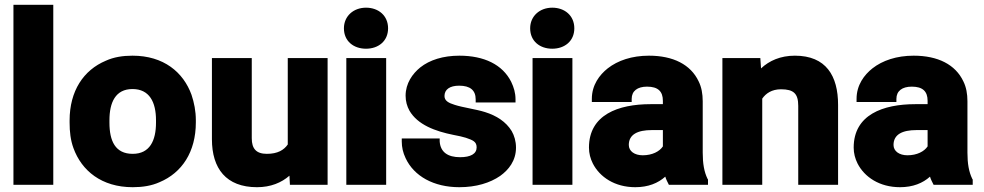

<svg xmlns="http://www.w3.org/2000/svg" viewBox="-20 -770 4098 800"><path d="M36 0H202V-750H36Z M270 -259C270 -221 274 -186 286 -153C320 -59 403 10 533 10C574 10 612 4 645 -11C738 -50 796 -137 796 -260V-269C796 -307 789 -342 778 -375C744 -469 662 -538 532 -538C491 -538 454 -532 421 -517C328 -478 270 -391 270 -268ZM436 -259V-269C436 -343 461 -399 532 -399C603 -399 630 -344 630 -269V-259C630 -184 604 -129 533 -129C460 -129 436 -183 436 -259Z M863 -190C863 -68 922 10 1051 10C1108 10 1153 -9 1186 -38L1188 0H1345V-528H1179V-168C1163 -145 1137 -129 1092 -129C1048 -129 1029 -150 1029 -194V-528H863Z M1413 -652C1413 -598 1454 -567 1505 -567C1557 -567 1597 -599 1597 -652C1597 -705 1557 -738 1505 -738C1453 -738 1413 -703 1413 -652ZM1423 0H1589V-528H1423Z M1654 -180C1654 -157 1659 -134 1670 -111C1705 -36 1787 10 1894 10C1964 10 2022 -8 2064 -37C2099 -62 2130 -100 2130 -155C2130 -181 2123 -205 2112 -224C2088 -263 2049 -288 2001 -303C1963 -315 1909 -322 1875 -333C1849 -341 1832 -350 1832 -370C1832 -397 1854 -413 1893 -413C1939 -413 1962 -394 1962 -356V-343H2128V-356C2128 -383 2121 -406 2110 -429C2074 -501 1997 -538 1894 -538C1826 -538 1770 -520 1731 -489C1699 -463 1670 -423 1670 -371C1670 -348 1676 -327 1686 -309C1720 -250 1794 -223 1869 -208C1891 -204 1908 -200 1921 -196C1950 -186 1966 -180 1966 -156C1966 -129 1941 -115 1897 -115C1846 -115 1815 -136 1812 -181V-193H1654Z M2189 -652C2189 -598 2230 -567 2281 -567C2333 -567 2373 -599 2373 -652C2373 -705 2333 -738 2281 -738C2229 -738 2189 -703 2189 -652ZM2199 0H2365V-528H2199Z M2434 -155C2434 -131 2440 -109 2450 -89C2479 -32 2542 10 2627 10C2681 10 2722 -7 2752 -34C2755 -23 2762 -10 2767 0H2930V-22L2928 -25C2914 -54 2908 -88 2908 -134V-348C2908 -379 2903 -407 2891 -431C2858 -501 2785 -538 2684 -538C2613 -538 2554 -518 2512 -485C2478 -458 2446 -416 2446 -358V-345H2612V-358C2612 -391 2636 -409 2676 -409C2722 -409 2742 -389 2742 -350V-336H2691C2556 -336 2434 -292 2434 -155ZM2600 -166C2600 -210 2637 -228 2696 -228H2742V-160C2728 -139 2698 -123 2658 -123C2624 -123 2600 -140 2600 -166Z M2990 0H3156V-359C3171 -381 3196 -398 3234 -398C3287 -398 3306 -380 3306 -329V0H3472V-333C3472 -454 3422 -538 3292 -538C3232 -538 3185 -517 3151 -485L3148 -528H2990Z M3537 -155C3537 -131 3543 -109 3553 -89C3582 -32 3645 10 3730 10C3784 10 3825 -7 3855 -34C3858 -23 3865 -10 3870 0H4033V-22L4031 -25C4017 -54 4011 -88 4011 -134V-348C4011 -379 4006 -407 3994 -431C3961 -501 3888 -538 3787 -538C3716 -538 3657 -518 3615 -485C3581 -458 3549 -416 3549 -358V-345H3715V-358C3715 -391 3739 -409 3779 -409C3825 -409 3845 -389 3845 -350V-336H3794C3659 -336 3537 -292 3537 -155ZM3703 -166C3703 -210 3740 -228 3799 -228H3845V-160C3831 -139 3801 -123 3761 -123C3727 -123 3703 -140 3703 -166Z"/></svg>

Font: Asimov Pro
Style: Ult
Weight: 900
Designer: Google
Version: Version 2.000980; 2014